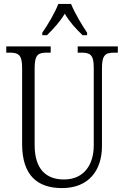

<svg xmlns="http://www.w3.org/2000/svg" viewBox="-20 -951 634 981"><path d="M196 -784V-771H220C255 -806 285 -838 311 -881C336 -838 366 -806 402 -771H425V-784C399 -822 361 -886 343 -931H278C261 -886 223 -822 196 -784ZM297 10C433 10 501 -80 501 -205V-603C501 -672 520 -682 565 -682H582V-714H377V-682H396C440 -682 459 -672 459 -606V-207C459 -115 413 -34 307 -34C217 -34 157 -85 157 -210V-603C157 -673 176 -682 220 -682H239V-714H12V-682H29C73 -682 93 -672 93 -606V-215C93 -53 173 10 297 10Z"/></svg>

Font: Noto Serif Sinhala Condensed Light
Style: Regular
Weight: 300
Width: 3
Designer: Jelle Bosma - Monotype Design Team
Foundry: Monotype Imaging Inc.
Version: Version 2.007